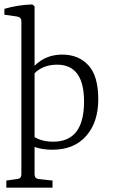

<svg xmlns="http://www.w3.org/2000/svg" viewBox="-21 -673 512 873"><path d="M216.8 7.8Q170.9 7.8 136.2 -4.9V119.1Q136.2 139.2 155.8 141.1L217.8 147.9V180.2H7.8V147.9L55.2 141.1Q76.2 140.1 76.2 119.1V-576.2Q76.2 -595.2 55.2 -598.1L-1 -606V-632.8Q60.1 -650.9 126 -652.8L136.2 -644V-374Q187 -424.8 261.7 -424.8Q336.4 -424.8 381.1 -376Q425.8 -327.1 425.8 -222.2Q425.8 -117.2 370.8 -54.7Q315.9 7.8 216.8 7.8ZM221.2 -28.8Q358.4 -28.8 361.1 -203.9Q363.8 -378.9 238.8 -378.9Q174.8 -378.9 136.2 -339.8V-49.8Q170.4 -28.8 221.2 -28.8Z"/></svg>

Font: Yrsa-Light
Style: Regular
Weight: 300
Designer: Anna Giedrys (Yrsa+Rasa design), David Brezina (Yrsa art-direction, Rasa art-direction, design)
Foundry: Rosetta Type Foundry
Version: Version 1.001;PS 1.1;hotconv 1.0.88;makeotf.lib2.5.647800